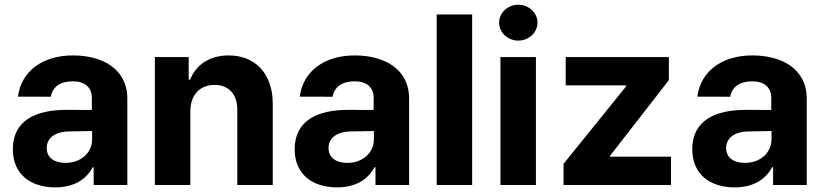

<svg xmlns="http://www.w3.org/2000/svg" viewBox="-20 -789 3518 819"><path d="M215.9 10.3C296.5 10.3 348.7 -24.9 375.4 -75.6H379.6V0H523.1V-367.9C523.1 -497.9 413 -552.6 291.5 -552.6C160.9 -552.6 70.7 -485.1 56.5 -376.8L196.7 -376.4C204.2 -418.3 236.5 -442.1 290.8 -442.1C342.3 -442.1 371.8 -416.2 371.8 -371.4V-320L265.3 -320.3C131 -321 34.8 -274.1 34.8 -152.3C34.8 -44.4 111.9 10.3 215.9 10.3ZM179.3 -157.3C179.3 -199.9 214.1 -227.3 273.4 -228.3L372.9 -230.1V-195C372.9 -137.8 325.6 -94.1 259.2 -94.1C212.7 -94.1 179.3 -115.8 179.3 -157.3Z M791.9 -315.3C792.3 -385.7 834.2 -426.8 895.2 -426.8C956 -426.8 992.5 -387.1 992.2 -320.3V0H1143.5V-347.3C1143.5 -474.4 1068.9 -552.6 955.3 -552.6C874.3 -552.6 815.7 -512.8 791.2 -449.2H784.8V-545.5H640.6V0H791.9Z M1418 10.3C1498.6 10.3 1550.8 -24.9 1577.4 -75.6H1581.7V0H1725.1V-367.9C1725.1 -497.9 1615.1 -552.6 1493.6 -552.6C1362.9 -552.6 1272.7 -485.1 1258.5 -376.8L1398.8 -376.4C1406.2 -418.3 1438.6 -442.1 1492.9 -442.1C1544.4 -442.1 1573.9 -416.2 1573.9 -371.4V-320L1467.3 -320.3C1333.1 -321 1236.9 -274.1 1236.9 -152.3C1236.9 -44.4 1313.9 10.3 1418 10.3ZM1381.4 -157.3C1381.4 -199.9 1416.2 -227.3 1475.5 -228.3L1574.9 -230.1V-195C1574.9 -137.8 1527.7 -94.1 1461.3 -94.1C1414.8 -94.1 1381.4 -115.8 1381.4 -157.3Z M1994 -727.3H1842.7V0H1994Z M2114.7 0H2266V-545.5H2114.7ZM2109 -692.5C2109 -650.2 2146 -615.8 2190.7 -615.8C2235.8 -615.8 2272.7 -650.2 2272.7 -692.5C2272.7 -734.4 2235.8 -768.8 2190.7 -768.8C2146 -768.8 2109 -734.4 2109 -692.5Z M2383.9 0H2842.3V-120.7H2582.4V-124.6L2833.1 -447.1V-545.5H2393.1V-424.7H2650.9V-420.8L2383.9 -90.2Z M3114 10.3C3194.6 10.3 3246.8 -24.9 3273.4 -75.6H3277.7V0H3421.2V-367.9C3421.2 -497.9 3311.1 -552.6 3189.6 -552.6C3058.9 -552.6 2968.8 -485.1 2954.5 -376.8L3094.8 -376.4C3102.3 -418.3 3134.6 -442.1 3188.9 -442.1C3240.4 -442.1 3269.9 -416.2 3269.9 -371.4V-320L3163.4 -320.3C3029.1 -321 2932.9 -274.1 2932.9 -152.3C2932.9 -44.4 3009.9 10.3 3114 10.3ZM3077.4 -157.3C3077.4 -199.9 3112.2 -227.3 3171.5 -228.3L3271 -230.1V-195C3271 -137.8 3223.7 -94.1 3157.3 -94.1C3110.8 -94.1 3077.4 -115.8 3077.4 -157.3Z"/></svg>

Font: Margiela Sans
Style: Bold
Weight: 700
Designer: Stefan Endress, Andreas Faust
Version: Version 1.100;FEAKit 1.0